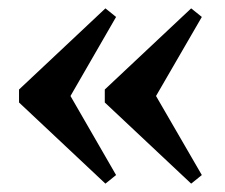

<svg xmlns="http://www.w3.org/2000/svg" viewBox="-20 -446 538 459"><path d="M257.5 -27.5 232 -7 25.5 -201V-232L232 -426L257.5 -405.5L148.5 -216.5ZM462.5 -27.5 437 -7 230.5 -201V-232L437 -426L462.5 -405.5L353 -216.5Z"/></svg>

Font: Newsreader Text SemiBold
Style: Regular
Weight: 600
Designer: Hugues Gentile
Foundry: Production Type
Version: Version 1.001